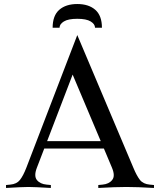

<svg xmlns="http://www.w3.org/2000/svg" viewBox="-20 -931 792 951"><path d="M466.8 0V-14.6L487.8 -16.6Q520 -19.5 535.6 -39.6Q551.8 -59.1 534.7 -100.1L494.6 -195.3H199.2L162.6 -100.1Q147 -59.6 162.6 -39.6Q178.7 -19.5 210.9 -16.6L231.9 -14.6V0Q150.4 -4.9 121.1 -4.9Q91.3 -4.9 9.8 0V-14.6L30.8 -16.6Q63 -19.5 78.6 -39.6Q94.7 -59.6 110.4 -100.1L362.8 -757.3L640.6 -100.1Q657.2 -60.1 673.3 -39.6Q689.5 -19.5 721.7 -16.6L742.7 -14.6V0Q661.1 -4.9 606 -4.9Q551.3 -4.9 466.8 0ZM479 -231.9 339.8 -561.5 213.4 -231.9ZM274.9 -793.5H240.7Q240.7 -853.5 273.4 -882.3Q306.2 -911.1 362.8 -911.1Q419.4 -911.1 452.1 -882.3Q484.9 -853.5 484.9 -793.5H450.7Q450.7 -811.5 429.2 -824.7Q407.7 -837.9 362.8 -837.9Q317.9 -837.9 296.4 -824.7Q274.9 -811.5 274.9 -793.5Z"/></svg>

Font: Flanker
Style: Regular
Weight: 400
Designer: Flanker
Foundry: Flanker
Version: Version 2.027